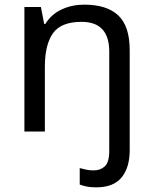

<svg xmlns="http://www.w3.org/2000/svg" viewBox="-20 -566 658 826"><path d="M394 240Q370 240 353 236.5Q336 233 323 228V157Q337 161 351 164Q365 167 383 167Q412 167 431 149.5Q450 132 450 83V-344Q450 -472 331 -472Q242 -472 207.5 -422.5Q173 -373 173 -279V0H85V-536H156L170 -463H175Q201 -505 245.5 -525.5Q290 -546 342 -546Q440 -546 489 -499.5Q538 -453 538 -350V80Q538 155 503 197.5Q468 240 394 240Z"/></svg>

Font: Noto Sans Ethiopic
Style: Regular
Weight: 400
Designer: Monotype Design Team
Foundry: Monotype Imaging Inc.
Version: Version 2.102; ttfautohint (v1.8.4.7-5d5b)